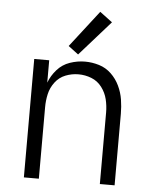

<svg xmlns="http://www.w3.org/2000/svg" viewBox="-54 -810 684 856"><g transform="rotate(5 288.0 -382.5)"><path d="M85 0H152V-320Q152 -350 158.5 -379Q165 -408 183.5 -432.5Q202 -457 230 -468Q258 -479 288 -479Q318 -479 346 -468Q374 -457 392.5 -432.5Q411 -408 418 -379Q425 -350 425 -320V0H491V-320Q491 -352 486 -383.5Q481 -415 467 -444.5Q453 -474 429.5 -496.5Q406 -519 375 -528.5Q344 -538 312 -538Q278 -538 244.5 -526.5Q211 -515 187.5 -488.5Q164 -462 152 -430V-530H85ZM278 -567 416 -723 360 -765 233 -601Z"/></g></svg>

Font: Iosevka Sparkle Light
Style: Regular
Weight: 300
Designer: Belleve Invis
Foundry: Belleve Invis
Version: Version 4.5.0; ttfautohint (v1.8.3)